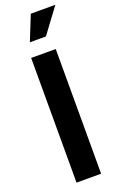

<svg xmlns="http://www.w3.org/2000/svg" viewBox="-174 -966 633 1013"><g transform="rotate(-20 142.0 -460.0)"><path d="M68 -700H206V0H68ZM146 -920H284L180 -780H90Z"/></g></svg>

Font: Uncut Sans Variable
Style: Regular
Weight: 400
Designer: Kasper Nordkvist
Foundry: UNCUT.wtf
Version: Version 1.304;Glyphs 3.2 (3246)